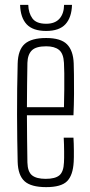

<svg xmlns="http://www.w3.org/2000/svg" viewBox="-20 -762 369 788"><path d="M169.5 6Q107.5 6 80.8 -18.2Q54 -42.5 52.5 -98Q51.5 -141 50.8 -190Q50 -239 50 -291.2Q50 -343.5 50.5 -396.8Q51 -450 52.5 -501Q54 -557.5 81.5 -581.8Q109 -606 169.5 -606Q229.5 -606 255 -580.2Q280.5 -554.5 282.5 -502Q283 -491 283.5 -456.2Q284 -421.5 283.8 -376.2Q283.5 -331 281.5 -289H90.5Q90.5 -241 91.2 -192Q92 -143 92.5 -95Q93.5 -57 111.5 -42.5Q129.5 -28 167.5 -28Q206.5 -28 223.8 -42.5Q241 -57 242.5 -95Q243.5 -110 243.2 -139.8Q243 -169.5 241.5 -197H281.5Q283 -174 283.2 -144Q283.5 -114 282.5 -98Q279.5 -42.5 255.2 -18.2Q231 6 169.5 6ZM90.5 -322H242.5Q243.5 -357.5 243.8 -394.8Q244 -432 243.8 -461.8Q243.5 -491.5 242.5 -504Q240.5 -542.5 222.2 -557.2Q204 -572 169.5 -572Q127.5 -572 110.5 -555Q93.5 -538 92.5 -504Q92 -461.5 91.2 -415.8Q90.5 -370 90.5 -322ZM169.5 -635Q115 -635 89.5 -662.2Q64 -689.5 62.5 -742H96Q97 -708.5 113 -686.5Q129 -664.5 169.5 -664.5Q205.5 -664.5 224 -685.2Q242.5 -706 243 -742H275.5Q274 -690.5 248.8 -662.8Q223.5 -635 169.5 -635Z"/></svg>

Font: Big Shoulders Text Thin Thin
Style: Regular
Weight: 250
Version: Version 2.002